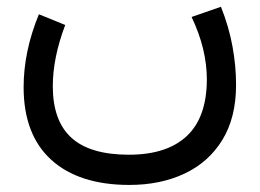

<svg xmlns="http://www.w3.org/2000/svg" viewBox="-20 -312 747 552"><path d="M530.8 -263.2 615.2 -292.5Q638.2 -234.9 648.4 -178.5Q658.7 -122.1 658.7 -68.4Q658.7 25.9 619.4 90.1Q580.1 154.3 510.7 187Q441.4 219.7 352.1 219.7Q207 219.7 127.4 147.5Q47.9 75.2 47.9 -61.5Q47.9 -164.1 91.8 -271L167.5 -240.2Q131.8 -146 131.8 -64Q131.8 35.2 185.3 84Q238.8 132.8 350.6 132.8Q459.5 132.8 516.8 79.3Q574.2 25.9 574.7 -83Q574.7 -171.4 530.8 -263.2Z"/></svg>

Font: Vazir FD-UI
Style: Regular-FD-UI
Weight: 400
Designer: Saber Rastikerdar
Foundry: Saber Rastikerdar
Version: Version 30.1.0